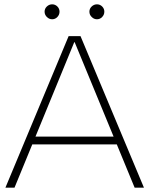

<svg xmlns="http://www.w3.org/2000/svg" viewBox="-20 -867 690 887"><path d="M5 0 297 -700H352L645 0H602L325 -672H323L47 0ZM115 -200V-236H530V-200ZM221 -778Q207 -778 196.5 -788.5Q186 -799 186 -813Q186 -827 196.5 -837Q207 -847 221 -847Q235 -847 245 -837Q255 -827 255 -813Q255 -799 245 -788.5Q235 -778 221 -778ZM428 -778Q414 -778 403.5 -788.5Q393 -799 393 -813Q393 -827 403.5 -837Q414 -847 428 -847Q442 -847 452 -837Q462 -827 462 -813Q462 -799 452 -788.5Q442 -778 428 -778Z"/></svg>

Font: REM Medium Thin
Style: Regular
Weight: 250
Version: Version 1.005;gftools[0.9.28]